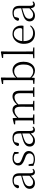

<svg xmlns="http://www.w3.org/2000/svg" viewBox="1844 -2684 854 4583"><g transform="rotate(-90 2271.5 -393.0)"><path d="M191 14Q133 14 94 -19Q55 -52 55 -114Q55 -151 71.5 -180.5Q88 -210 125.5 -234Q163 -258 225 -276Q268 -289 312.5 -300.5Q357 -312 397 -321V-297Q357 -287 315.5 -275Q274 -263 237 -249Q170 -225 143.5 -194Q117 -163 117 -125Q117 -78 144 -54Q171 -30 215 -30Q240 -30 263.5 -39.5Q287 -49 316.5 -72Q346 -95 386 -134L392 -89H373Q341 -55 313 -32Q285 -9 256 2.5Q227 14 191 14ZM453 13Q411 13 390.5 -17.5Q370 -48 368 -102V-106V-350Q368 -407 355 -437.5Q342 -468 316 -480Q290 -492 250 -492Q220 -492 190 -483Q160 -474 128 -454L164 -482L145 -402Q141 -382 131 -374Q121 -366 105 -366Q74 -366 68 -397Q85 -456 136 -489Q187 -522 263 -522Q345 -522 386 -482.5Q427 -443 427 -354V-113Q427 -61 439 -43Q451 -25 473 -25Q486 -25 496 -30Q506 -35 518 -46L533 -30Q518 -8 497.5 2.5Q477 13 453 13Z M763 14Q717 14 680.5 4.5Q644 -5 604 -23L602 -137H640L661 -17L629 -18V-54Q656 -36 687 -26Q718 -16 763 -16Q832 -16 866.5 -44.5Q901 -73 901 -116Q901 -154 877.5 -177.5Q854 -201 792 -221L742 -240Q683 -262 648 -295Q613 -328 613 -382Q613 -441 658.5 -481.5Q704 -522 789 -522Q833 -522 866.5 -511.5Q900 -501 936 -478L933 -376H898L880 -485L907 -483V-450Q876 -472 847 -481.5Q818 -491 788 -491Q728 -491 698.5 -465Q669 -439 669 -399Q669 -360 694 -337.5Q719 -315 773 -296L821 -278Q896 -251 927 -216.5Q958 -182 958 -132Q958 -93 936.5 -59.5Q915 -26 872 -6Q829 14 763 14Z M1200 14Q1142 14 1103 -19Q1064 -52 1064 -114Q1064 -151 1080.5 -180.5Q1097 -210 1134.5 -234Q1172 -258 1234 -276Q1277 -289 1321.5 -300.5Q1366 -312 1406 -321V-297Q1366 -287 1324.5 -275Q1283 -263 1246 -249Q1179 -225 1152.5 -194Q1126 -163 1126 -125Q1126 -78 1153 -54Q1180 -30 1224 -30Q1249 -30 1272.5 -39.5Q1296 -49 1325.5 -72Q1355 -95 1395 -134L1401 -89H1382Q1350 -55 1322 -32Q1294 -9 1265 2.5Q1236 14 1200 14ZM1462 13Q1420 13 1399.5 -17.5Q1379 -48 1377 -102V-106V-350Q1377 -407 1364 -437.5Q1351 -468 1325 -480Q1299 -492 1259 -492Q1229 -492 1199 -483Q1169 -474 1137 -454L1173 -482L1154 -402Q1150 -382 1140 -374Q1130 -366 1114 -366Q1083 -366 1077 -397Q1094 -456 1145 -489Q1196 -522 1272 -522Q1354 -522 1395 -482.5Q1436 -443 1436 -354V-113Q1436 -61 1448 -43Q1460 -25 1482 -25Q1495 -25 1505 -30Q1515 -35 1527 -46L1542 -30Q1527 -8 1506.5 2.5Q1486 13 1462 13Z M1599 0V-27L1709 -38H1729L1832 -27V0ZM1686 0Q1687 -24 1687.5 -64.5Q1688 -105 1688.5 -149Q1689 -193 1689 -226V-282Q1689 -333 1688.5 -375.5Q1688 -418 1686 -455L1594 -459V-485L1731 -519L1744 -511L1750 -396V-393V-226Q1750 -193 1750.5 -149Q1751 -105 1751.5 -64.5Q1752 -24 1753 0ZM1924 0V-27L2033 -38H2054L2156 -27V0ZM2011 0Q2012 -24 2012.5 -64Q2013 -104 2013.5 -148Q2014 -192 2014 -226V-334Q2014 -411 1988.5 -442.5Q1963 -474 1922 -474Q1884 -474 1839.5 -451.5Q1795 -429 1739 -367L1728 -398H1737Q1787 -460 1838.5 -491Q1890 -522 1942 -522Q2004 -522 2038.5 -479.5Q2073 -437 2073 -335V-226Q2073 -192 2073.5 -148Q2074 -104 2074.5 -64Q2075 -24 2076 0ZM2248 0V-27L2357 -38H2377L2481 -27V0ZM2334 0Q2336 -24 2336.5 -64Q2337 -104 2337.5 -148Q2338 -192 2338 -226V-334Q2338 -413 2312 -443.5Q2286 -474 2241 -474Q2204 -474 2159.5 -453.5Q2115 -433 2062 -374L2050 -404H2058Q2107 -465 2158 -493.5Q2209 -522 2262 -522Q2327 -522 2362.5 -480Q2398 -438 2398 -338V-226Q2398 -192 2398.5 -148Q2399 -104 2399.5 -64Q2400 -24 2401 0Z M2560 0V-27L2648 -35Q2649 -63 2649 -97Q2649 -131 2649.5 -165Q2650 -199 2650 -226V-742L2558 -746V-773L2697 -800L2713 -791L2710 -637V-426L2711 -416V-82V-81L2703 8ZM2873 14Q2829 14 2782.5 -8Q2736 -30 2697 -85H2686L2697 -113Q2739 -67 2778 -47Q2817 -27 2860 -27Q2904 -27 2941 -50.5Q2978 -74 3000.5 -125Q3023 -176 3023 -258Q3023 -369 2978 -425.5Q2933 -482 2862 -482Q2837 -482 2810 -474Q2783 -466 2754.5 -445.5Q2726 -425 2693 -388L2683 -417H2693Q2734 -473 2784 -497.5Q2834 -522 2883 -522Q2944 -522 2990 -489.5Q3036 -457 3062.5 -398Q3089 -339 3089 -260Q3089 -179 3062 -117Q3035 -55 2986.5 -20.5Q2938 14 2873 14Z M3173 0V-27L3292 -38H3311L3429 -27V0ZM3269 0Q3270 -30 3270.5 -69Q3271 -108 3271.5 -149.5Q3272 -191 3272 -226V-742L3180 -746V-773L3321 -800L3336 -791L3333 -637V-226Q3333 -191 3333.5 -149.5Q3334 -108 3334.5 -69Q3335 -30 3336 0Z M3762 14Q3691 14 3635 -15Q3579 -44 3547.5 -103.5Q3516 -163 3516 -252Q3516 -334 3548.5 -394.5Q3581 -455 3635 -488.5Q3689 -522 3753 -522Q3815 -522 3859.5 -495.5Q3904 -469 3928 -423.5Q3952 -378 3952 -320Q3952 -283 3946 -260H3546V-290H3851Q3875 -290 3883.5 -302.5Q3892 -315 3892 -341Q3892 -404 3855.5 -447.5Q3819 -491 3752 -491Q3704 -491 3665 -463Q3626 -435 3603 -383.5Q3580 -332 3580 -263Q3580 -183 3605 -131Q3630 -79 3674 -54.5Q3718 -30 3775 -30Q3828 -30 3868.5 -48Q3909 -66 3941 -102L3956 -88Q3923 -41 3875 -13.5Q3827 14 3762 14Z M4188 14Q4130 14 4091 -19Q4052 -52 4052 -114Q4052 -151 4068.5 -180.5Q4085 -210 4122.5 -234Q4160 -258 4222 -276Q4265 -289 4309.5 -300.5Q4354 -312 4394 -321V-297Q4354 -287 4312.5 -275Q4271 -263 4234 -249Q4167 -225 4140.5 -194Q4114 -163 4114 -125Q4114 -78 4141 -54Q4168 -30 4212 -30Q4237 -30 4260.5 -39.5Q4284 -49 4313.5 -72Q4343 -95 4383 -134L4389 -89H4370Q4338 -55 4310 -32Q4282 -9 4253 2.5Q4224 14 4188 14ZM4450 13Q4408 13 4387.5 -17.5Q4367 -48 4365 -102V-106V-350Q4365 -407 4352 -437.5Q4339 -468 4313 -480Q4287 -492 4247 -492Q4217 -492 4187 -483Q4157 -474 4125 -454L4161 -482L4142 -402Q4138 -382 4128 -374Q4118 -366 4102 -366Q4071 -366 4065 -397Q4082 -456 4133 -489Q4184 -522 4260 -522Q4342 -522 4383 -482.5Q4424 -443 4424 -354V-113Q4424 -61 4436 -43Q4448 -25 4470 -25Q4483 -25 4493 -30Q4503 -35 4515 -46L4530 -30Q4515 -8 4494.5 2.5Q4474 13 4450 13Z"/></g></svg>

Font: Noto Serif SC
Style: Regular
Weight: 200
Designer: Ryoko NISHIZUKA 西塚涼子 (kana & ideographs); Frank Grießhammer (Latin, Greek & Cyrillic); Wenlong ZHANG 张文龙 (bopomofo); San
Foundry: Adobe
Version: Version 2.001;hotconv 1.1.0;makeotfexe 2.6.0